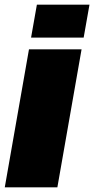

<svg xmlns="http://www.w3.org/2000/svg" viewBox="-22 -805 404 825"><path d="M-1.5 0H224.5L328.5 -593H102.5ZM136.5 -785 111.5 -643.5H337.5L362.5 -785Z"/></svg>

Font: Anybody Black
Style: Italic
Weight: 900
Italic angle: -10°
Designer: Tyler Finck
Foundry: Etcetera Type Company
Version: Version 1.113;gftools[0.9.25]